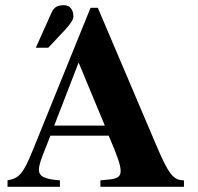

<svg xmlns="http://www.w3.org/2000/svg" viewBox="-20 -720 762 740"><path d="M384 -236H189L283 -479ZM689 0V-25C648 -25 630 -47 579 -168L357 -690H329L108 -145C70 -51 55 -33 9 -25V0H211V-25C152 -29 130 -40 130 -66C130 -90 149 -132 161 -163L174 -197H399C433 -118 445 -83 445 -61C445 -39 432 -31 399 -28L367 -25V0ZM118 -536H166L229 -603C248 -624 263 -643 263 -656C263 -682 250 -700 226 -700C206 -700 189 -695 179 -672Z"/></svg>

Font: XITS Math
Style: Bold
Weight: 700
Designer: MicroPress Inc., with final additions and corrections provided by Coen Hoffman, Elsevier (retired)
Version: Version 1.302